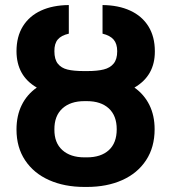

<svg xmlns="http://www.w3.org/2000/svg" viewBox="-20 -737 684 767"><path d="M197.3 -219.7Q196.8 -166.5 229 -137.5Q261.2 -108.4 317.4 -108.4H327.1Q383.3 -108.4 414.8 -137.2Q446.3 -166 446.3 -220.7Q446.3 -274.9 414.6 -304Q382.8 -333 327.1 -333H317.4Q261.2 -333 229 -303.5Q196.8 -273.9 197.3 -219.7ZM448.2 -532.2Q448.2 -562 434.1 -578.6Q419.9 -595.2 389.6 -602.5V-716.8Q453.1 -716.3 500.2 -694.6Q547.4 -672.9 573 -631.6Q598.6 -590.3 598.6 -532.2Q599.1 -434.6 517.1 -387.2Q556.2 -359.4 576.9 -317.4Q597.7 -275.4 597.7 -220.7Q597.7 -148.9 563.5 -96.9Q529.3 -44.9 468.3 -17.6Q407.2 9.8 327.1 9.8H317.4Q237.3 9.8 176 -17.6Q114.7 -44.9 80.3 -96.7Q45.9 -148.4 45.9 -219.7Q45.9 -274.9 66.7 -317.1Q87.4 -359.4 127 -387.2Q46.4 -433.6 45.9 -532.2Q45.9 -590.8 71.5 -632.1Q97.2 -673.3 144 -694.8Q190.9 -716.3 254.9 -716.8V-602.5Q224.6 -595.7 210.7 -579.1Q196.8 -562.5 197.3 -532.2Q197.3 -500 210.9 -482.7Q224.6 -465.3 249.5 -459.2Q274.4 -453.1 314.5 -453.1H329.1Q368.7 -453.1 394.3 -459.5Q419.9 -465.8 434.1 -483.2Q448.2 -500.5 448.2 -532.2Z"/></svg>

Font: Pretendard JP
Style: Bold
Weight: 700
Designer: Base glyphs from Inter by Rasmus Andersson; Hangeul glyphs from Noto Sans CJK(Source Han Sans) by Jang Soo-young and Kan
Foundry: Kil Hyung-jin
Version: Version 1.309